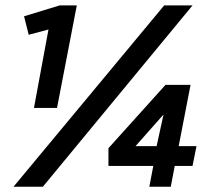

<svg xmlns="http://www.w3.org/2000/svg" viewBox="-20 -708 815 728"><path d="M142.5 0 710 -687.5H602.5L31.2 0ZM71.2 -646.2 88.8 -576.2 163.8 -596.2 108.8 -298.8H196.2L271.2 -687.5H206.2ZM391.2 -146.2V-78.8H561.2L546.2 0H627.5L642.5 -78.8H710L725 -153.8H657.5L702.5 -386.2H607.5ZM600 -273.8 573.8 -153.8H493.8Z"/></svg>

Font: Cambay
Style: Bold Italic
Weight: 700
Italic angle: -11°
Designer: Pooja Saxena
Foundry: Pooja Saxena
Version: Version 1.006;PS 001.006;hotconv 1.0.70;makeotf.lib2.5.58329